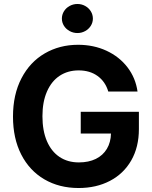

<svg xmlns="http://www.w3.org/2000/svg" viewBox="-20 -944 772 974"><path d="M378.9 -586.9Q324.2 -586.9 282.7 -559.6Q241.2 -532.2 218.3 -479.7Q195.3 -427.2 195.3 -354.5Q195.3 -280.8 218 -228Q240.7 -175.3 282.2 -147.7Q323.7 -120.1 379.9 -120.1Q429.7 -120.1 466.1 -137.9Q502.4 -155.8 522.2 -189Q542 -222.2 543 -266.6H389.6V-377H684.6V-289.1Q684.6 -197.8 645.8 -130.1Q606.9 -62.5 537.6 -26.4Q468.3 9.8 378.9 9.8Q280.3 9.8 204.8 -34.4Q129.4 -78.6 87.6 -160.4Q45.9 -242.2 45.9 -352.5Q45.9 -464.4 88.9 -546.9Q131.8 -629.4 207 -673.1Q282.2 -716.8 376 -716.8Q454.6 -716.8 519.8 -686.8Q585 -656.7 626.5 -602.8Q668 -548.8 677.7 -479.5H529.3Q514.6 -529.8 475.3 -558.3Q436 -586.9 378.9 -586.9ZM293.9 -849.6Q293.9 -869.6 304.4 -886.7Q314.9 -903.8 333.3 -913.8Q351.6 -923.8 373 -923.8Q394 -923.8 412.1 -913.8Q430.2 -903.8 440.7 -886.7Q451.2 -869.6 451.2 -849.6Q451.2 -830.1 440.7 -813.2Q430.2 -796.4 412.1 -786.4Q394 -776.4 373 -776.4Q351.6 -776.4 333.3 -786.4Q314.9 -796.4 304.4 -813.2Q293.9 -830.1 293.9 -849.6Z"/></svg>

Font: Pretendard
Style: Bold
Weight: 700
Designer: Base glyphs from Inter by Rasmus Andersson; Hangeul glyphs from Noto Sans CJK(Source Han Sans) by Jang Soo-young and Kan
Foundry: Kil Hyung-jin
Version: Version 1.309